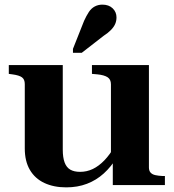

<svg xmlns="http://www.w3.org/2000/svg" viewBox="-20 -799 750 829"><path d="M251 -518V-153Q251 -119 259 -97.5Q267 -76 283.5 -66.5Q300 -57 326 -57Q355 -57 381 -69.5Q407 -82 431 -107Q455 -132 476 -169L485 -120Q460 -79 428 -50Q396 -21 355.5 -5.5Q315 10 266 10Q212 10 171.5 -9Q131 -28 109 -65.5Q87 -103 87 -158V-436Q87 -456 75 -465Q63 -474 33 -478L18 -480V-518ZM623 -518V-76Q623 -62 630 -54Q637 -46 650 -43Q663 -40 682 -39H692V0H467V-110L459 -111V-435Q459 -456 444.5 -465.5Q430 -475 400 -478L377 -480V-518ZM343 -709Q353 -731 363.5 -747Q374 -763 389 -771Q404 -779 422 -779Q450 -779 466.5 -763Q483 -747 483 -724Q483 -709 477.5 -696Q472 -683 459.5 -670Q447 -657 427 -644L333 -571H295V-588Z"/></svg>

Font: Roboto Serif 120pt Expanded SemiBold
Style: Regular
Weight: 600
Width: 7
Designer: Greg Gazdowicz
Foundry: Commercial Type
Version: Version 1.008